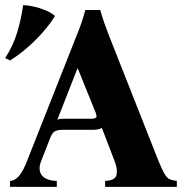

<svg xmlns="http://www.w3.org/2000/svg" viewBox="-20 -727 723 747"><path d="M597 -100Q611 -66 620.5 -50Q630 -34 641 -29.5Q652 -25 668 -23V0H389V-23Q429 -25 433.5 -47Q438 -69 426 -100L376 -230Q370 -225 360.5 -223.5Q351 -222 340 -222H227Q206 -222 195 -217Q184 -212 176 -192L140 -100Q127 -67 142 -46Q157 -25 201 -23V0H19V-23Q41 -25 56.5 -45.5Q72 -66 85 -100L277 -586Q288 -612 296.5 -637Q305 -662 312 -688H370Q377 -662 386 -637Q395 -612 405 -586ZM335 -265Q349 -265 353.5 -269.5Q358 -274 352 -289L283 -460H281L203 -261Q208 -264 215 -264.5Q222 -265 231 -265ZM70 -707Q86 -707 109 -702Q132 -697 155.5 -687.5Q179 -678 194 -665Q176 -635 147 -602Q118 -569 85 -540.5Q52 -512 19 -492L0 -501Q31 -548 47 -601.5Q63 -655 70 -707Z"/></svg>

Font: Bona Nova SC
Style: Bold
Weight: 700
Designer: Mateusz Machalski
Foundry: Capitalics
Version: Version 4.001; ttfautohint (v1.8.4.7-5d5b)